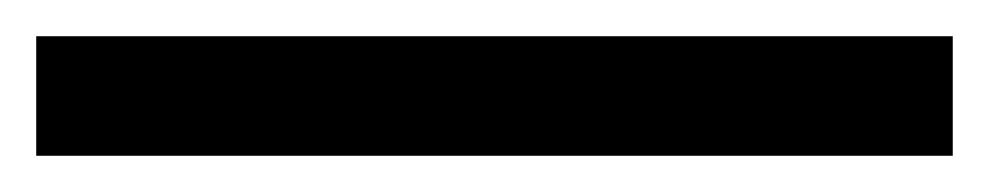

<svg xmlns="http://www.w3.org/2000/svg" viewBox="-23 -846 546 106"><path d="M503 -760H-3V-826H503Z"/></svg>

Font: Noto Sans Thaana
Style: Regular
Weight: 400
Designer: Monotype Design Team
Foundry: Monotype Imaging Inc.
Version: Version 2.001